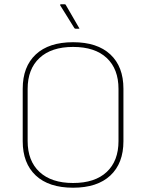

<svg xmlns="http://www.w3.org/2000/svg" viewBox="-20 -864 682 896"><path d="M321 12Q208 12 147 -45Q86 -102 86 -205V-450Q86 -553 147 -610Q208 -667 321 -667Q434 -667 495 -610Q556 -553 556 -450V-205Q556 -102 495 -45Q434 12 321 12ZM321 -10Q423 -10 478 -61.5Q533 -113 533 -206V-449Q533 -542 478 -593.5Q423 -645 321 -645Q220 -645 164.5 -593.5Q109 -542 109 -449V-206Q109 -113 164.5 -61.5Q220 -10 321 -10ZM333 -730Q329 -730 327 -733L261 -839Q260 -841 261 -842.5Q262 -844 263 -844H282Q286 -844 287 -841L349 -734Q351 -733 350.5 -731.5Q350 -730 347 -730Z"/></svg>

Font: Sofia Sans Thin
Style: Regular
Weight: 250
Designer: Botio Nikoltchev, Ani Petrova
Foundry: lettersoup
Version: Version 4.101